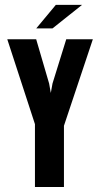

<svg xmlns="http://www.w3.org/2000/svg" viewBox="-20 -748 401 768"><path d="M119.8 0V-251.4L9.1 -591H124.7L176.5 -413.9L183.2 -376.2L190 -413.9L245 -591H351.4L235.8 -244.9V0ZM125 -634.4 203.3 -728.5H308.2L190 -634.4Z"/></svg>

Font: Alumni Sans Thin
Style: Regular
Weight: 100
Designer: Robert E. Leuschke
Foundry: Robert E. Leuschke
Version: Version 1.018